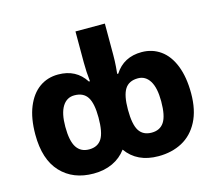

<svg xmlns="http://www.w3.org/2000/svg" viewBox="-108 -896 1177 1041"><g transform="rotate(-15 480.5 -375.0)"><path d="M43 -276Q43 -367 69 -430.5Q95 -494 140.5 -526.5Q186 -559 246 -559Q347 -559 398 -479H404Q398 -533 398 -585V-760H563V-585Q563 -549 560.5 -518Q558 -487 557 -479H563Q614 -559 715 -559Q774 -559 820 -526.5Q866 -494 891.5 -429.5Q917 -365 917 -274Q917 -180 883.5 -116Q850 -52 792 -21Q734 10 659 10Q539 10 479 -75Q449 -34 402 -12Q355 10 295 10Q180 10 111.5 -63Q43 -136 43 -276ZM398 -277Q398 -356 375.5 -391.5Q353 -427 302 -427Q259 -427 235 -388.5Q211 -350 211 -275Q211 -195 234.5 -159Q258 -123 305 -123Q353 -123 375.5 -158Q398 -193 398 -277ZM749 -274Q749 -350 725 -388.5Q701 -427 659 -427Q608 -427 585.5 -391.5Q563 -356 563 -277Q563 -193 585.5 -158Q608 -123 656 -123Q703 -123 726 -158Q749 -193 749 -274Z"/></g></svg>

Font: Noto Sans UI ExtraBold
Style: Regular
Weight: 800
Designer: Monotype Design Team
Foundry: Monotype Imaging Inc.
Version: Version 1.001